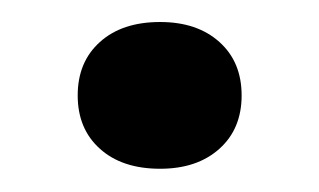

<svg xmlns="http://www.w3.org/2000/svg" viewBox="-20 -139 284 171"><path d="M122.6 11.3Q88.7 11.3 69 -6.5Q49.2 -24.2 49.2 -54Q49.2 -83.9 69 -101.6Q88.7 -119.4 122.6 -119.4Q155.6 -119.4 175.4 -101.6Q195.2 -83.9 195.2 -54Q195.2 -24.2 175.4 -6.5Q155.6 11.3 122.6 11.3Z"/></svg>

Font: Playfair
Style: Bold
Weight: 700
Designer: Claus Eggers Sørensen
Foundry: Claus Eggers Sørensen
Version: Version 2.001;gftools[0.9.30]